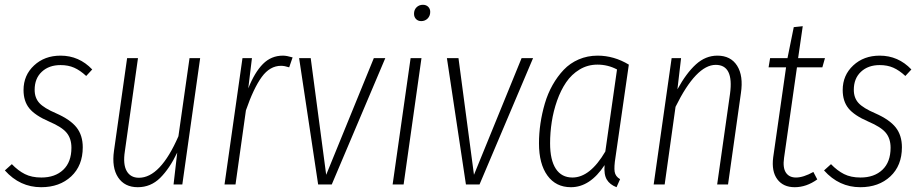

<svg xmlns="http://www.w3.org/2000/svg" viewBox="-23 -762 3808 793"><path d="M227.1 -532.2Q303.7 -532.2 357.9 -475.1L333 -448.2Q307.6 -471.7 283.2 -482.4Q258.8 -493.2 227.1 -493.2Q179.2 -493.2 149.7 -465.6Q120.1 -438 120.1 -391.1Q120.1 -357.9 139.4 -336.7Q158.7 -315.4 209 -293.9Q267.6 -268.1 293.2 -235.6Q318.8 -203.1 318.8 -153.8Q318.8 -78.1 271 -33.4Q223.1 11.2 147 11.2Q59.1 11.2 -2.9 -58.1L25.9 -84Q51.8 -57.1 79.8 -43Q107.9 -28.8 147.9 -28.8Q204.6 -28.8 238.3 -60.8Q272 -92.8 272 -151.9Q272 -189.5 252.4 -213.4Q232.9 -237.3 180.2 -259.8Q121.6 -285.2 97.9 -314.7Q74.2 -344.2 74.2 -390.1Q74.2 -451.2 117.7 -491.7Q161.1 -532.2 227.1 -532.2Z M545.9 11.2Q491.7 11.2 464.8 -29.3Q438 -69.8 447.8 -139.2L502 -522H546.9L492.7 -137.2Q484.4 -83.5 500.2 -55.7Q516.1 -27.8 550.8 -27.8Q639.2 -27.8 713.9 -199.2L759.8 -522H803.7L730 0H693.8L709 -131.8Q677.2 -65.4 638.4 -27.1Q599.6 11.2 545.9 11.2Z M1145.5 -532.2Q1161.1 -532.2 1185.5 -524.9L1171.4 -483.9Q1152.3 -490.2 1137.7 -490.2Q1091.8 -490.2 1058.1 -444.1Q1024.4 -397.9 992.7 -306.2L949.7 0H904.3L978.5 -522H1017.6L1002.4 -397Q1028.8 -463.4 1063 -497.8Q1097.2 -532.2 1145.5 -532.2Z M1568.4 -522 1347.2 0H1291L1212.4 -522H1260.3L1324.2 -40L1521 -522Z M1716.8 -674.8Q1703.6 -674.8 1695.3 -683.3Q1687 -691.9 1687 -705.1Q1687 -721.7 1697.5 -731.9Q1708 -742.2 1723.6 -742.2Q1737.3 -742.2 1745.6 -733.9Q1753.9 -725.6 1753.9 -712.9Q1753.9 -696.3 1743.2 -685.5Q1732.4 -674.8 1716.8 -674.8ZM1717.8 -522 1644 0H1598.6L1672.9 -522Z M2178.7 -522 1957.5 0H1901.4L1822.8 -522H1870.6L1934.6 -40L2131.3 -522Z M2445.3 -532.2Q2512.7 -532.2 2574.2 -495.1L2519 -111.8Q2512.7 -72.8 2515.6 -53Q2518.6 -33.2 2538.1 -22L2523.4 11.2Q2495.6 0.5 2483.2 -20.3Q2470.7 -41 2474.1 -80.1Q2414.1 11.2 2335 11.2Q2272.9 11.2 2238 -36.9Q2203.1 -85 2203.1 -169.9Q2203.1 -210.9 2209.2 -252.2Q2215.3 -293.5 2227.3 -334.5Q2239.3 -375.5 2259.3 -410.9Q2279.3 -446.3 2305.2 -473.6Q2331.1 -501 2367.2 -516.6Q2403.3 -532.2 2445.3 -532.2ZM2444.3 -495.1Q2404.3 -495.1 2370.8 -474.9Q2337.4 -454.6 2315.2 -421.9Q2293 -389.2 2277.8 -346.2Q2262.7 -303.2 2255.9 -258.8Q2249 -214.4 2249 -169.9Q2249 -101.1 2272.7 -64.9Q2296.4 -28.8 2341.3 -28.8Q2414.1 -28.8 2477.1 -136.2L2525.4 -475.1Q2487.8 -495.1 2444.3 -495.1Z M2939.9 -532.2Q2995.1 -532.2 3021.5 -490.5Q3047.9 -448.7 3037.1 -377L2983.9 0H2939L2992.2 -375Q3008.3 -494.1 2933.1 -494.1Q2852.5 -494.1 2767.1 -320.8L2722.2 0H2676.8L2751 -522H2790L2774.9 -393.1Q2811.5 -460 2851.3 -496.1Q2891.1 -532.2 2939.9 -532.2Z M3268.6 -483.9 3215.3 -109.9Q3209.5 -69.3 3222.9 -49.1Q3236.3 -28.8 3264.6 -28.8Q3294.9 -28.8 3336.4 -51.8L3352.5 -21Q3307.6 11.2 3259.3 11.2Q3211.9 11.2 3187.5 -21.5Q3163.1 -54.2 3170.4 -111.8L3223.6 -483.9H3151.4L3157.7 -522H3229.5L3255.4 -649.9L3292.5 -653.8L3273.4 -522H3384.3L3373.5 -483.9Z M3610.4 -532.2Q3687 -532.2 3741.2 -475.1L3716.3 -448.2Q3690.9 -471.7 3666.5 -482.4Q3642.1 -493.2 3610.4 -493.2Q3562.5 -493.2 3533 -465.6Q3503.4 -438 3503.4 -391.1Q3503.4 -357.9 3522.7 -336.7Q3542 -315.4 3592.3 -293.9Q3650.9 -268.1 3676.5 -235.6Q3702.1 -203.1 3702.1 -153.8Q3702.1 -78.1 3654.3 -33.4Q3606.4 11.2 3530.3 11.2Q3442.4 11.2 3380.4 -58.1L3409.2 -84Q3435.1 -57.1 3463.1 -43Q3491.2 -28.8 3531.2 -28.8Q3587.9 -28.8 3621.6 -60.8Q3655.3 -92.8 3655.3 -151.9Q3655.3 -189.5 3635.7 -213.4Q3616.2 -237.3 3563.5 -259.8Q3504.9 -285.2 3481.2 -314.7Q3457.5 -344.2 3457.5 -390.1Q3457.5 -451.2 3501 -491.7Q3544.4 -532.2 3610.4 -532.2Z"/></svg>

Font: Fira Sans Compressed ExtraLight
Style: Italic
Weight: 250
Width: 3
Italic angle: -8°
Designer: Carrois Corporate & Edenspiekermann AG
Foundry: Carrois Corporate GbR & Edenspiekermann AG
Version: Version 4.203;PS 004.203;hotconv 1.0.88;makeotf.lib2.5.64775